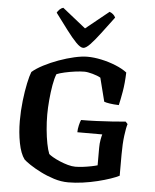

<svg xmlns="http://www.w3.org/2000/svg" viewBox="-63 -1038 880 1090"><g transform="rotate(5 377.0 -492.5)"><path d="M367 0Q326 0 285 -13Q244 -26 207.5 -44.5Q171 -63 145 -80.5Q119 -98 109 -108Q86 -139 74.5 -198.5Q63 -258 63 -324Q63 -382 69.5 -438.5Q76 -495 85.5 -539.5Q95 -584 104 -606Q128 -627 167.5 -647.5Q207 -668 252.5 -684.5Q298 -701 340.5 -710.5Q383 -720 414 -720Q451 -720 493.5 -711Q536 -702 575.5 -686Q615 -670 641 -650Q639 -588 630.5 -539.5Q622 -491 615 -462Q585 -463 562.5 -466.5Q540 -470 531 -474L497 -608Q480 -618 451 -626Q422 -634 404 -634Q382 -634 351.5 -630Q321 -626 292.5 -619.5Q264 -613 247 -606Q237 -582 230 -542Q223 -502 219 -456.5Q215 -411 215 -373Q215 -331 219 -288Q223 -245 230 -209Q237 -173 246 -151Q252 -145 269 -135Q286 -125 309.5 -115Q333 -105 356.5 -98.5Q380 -92 399 -92Q419 -92 443 -95Q467 -98 489.5 -102.5Q512 -107 525 -111V-211Q525 -236 529 -257.5Q533 -279 536 -288H394Q394 -306 399 -327.5Q404 -349 409 -359Q450 -359 497 -361Q544 -363 588 -366Q632 -369 662 -372L674 -359Q667 -338 661 -291.5Q655 -245 655 -183V-63Q638 -54 606 -43Q574 -32 533.5 -22Q493 -12 449.5 -6Q406 0 367 0ZM385 -768Q369 -768 344.5 -793Q320 -818 288 -860.5Q256 -903 218 -954Q223 -964 232.5 -973Q242 -982 253 -985L386 -879L517 -985Q541 -976 551 -955Q512 -903 480 -860.5Q448 -818 424 -793Q400 -768 385 -768Z"/></g></svg>

Font: Texturina
Style: Bold
Weight: 700
Designer: Guillermo Torres Carreño
Foundry: Omnibus-Type
Version: Version 1.002; ttfautohint (v1.8.3)